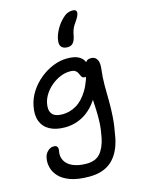

<svg xmlns="http://www.w3.org/2000/svg" viewBox="-149 -872 910 1217"><g transform="rotate(-15 305.5 -263.5)"><path d="M282 259.2Q206.2 259.2 158 241.5Q109.8 223.8 84.4 195.5Q59 167.2 51.6 135.3Q44.2 103.4 49.8 75.8Q54 50.2 71.9 32.7Q89.8 15.2 111.6 15.2Q129 15.2 135 24.9Q141 34.6 137.8 51Q130.2 87.6 146.1 116Q162 144.4 198 159.9Q234 175.4 285.8 175.4Q345.8 175.4 376.2 140.6Q406.6 105.8 420 41.6Q430.8 -13 432.7 -57.8Q434.6 -102.6 432.4 -142.7Q430.2 -182.8 428.4 -222.1Q426.6 -261.4 431.2 -304.8L471 -291.4Q451.4 -236.6 423.7 -197.2Q396 -157.8 362.7 -132.3Q329.4 -106.8 291.9 -94.5Q254.4 -82.2 215 -82.2Q154.8 -82.2 114.9 -103.8Q75 -125.4 59.3 -166.4Q43.6 -207.4 55.6 -266Q65.2 -314.2 92.6 -356.5Q120 -398.8 159.8 -431.4Q199.6 -464 245.7 -482.6Q291.8 -501.2 338.2 -501.2Q388.6 -501.2 415.1 -485.6Q441.6 -470 449.6 -446.2Q457.6 -422.4 452.2 -396.6Q449.4 -382.8 438.7 -369.8Q428 -356.8 418.2 -356.8Q403.6 -356.8 397.6 -365.8Q391.6 -374.8 387 -387Q382.4 -399.2 371.2 -408.2Q360 -417.2 335 -417.2Q302.6 -417.2 271 -404Q239.4 -390.8 212.7 -368.8Q186 -346.8 167.6 -318.9Q149.2 -291 142.8 -260.8Q133.2 -215.4 151.8 -190.9Q170.4 -166.4 220.6 -166.4Q268 -166.4 311 -191.5Q354 -216.6 388.1 -272.6Q422.2 -328.6 440.6 -420Q444.4 -442.6 454.5 -453.2Q464.6 -463.8 485 -463.8Q504.2 -463.8 515.6 -453Q527 -442.2 530.7 -425.2Q534.4 -408.2 532.2 -389Q524.4 -325.4 524.5 -274Q524.6 -222.6 525.5 -173.5Q526.4 -124.4 522.5 -67.6Q518.6 -10.8 503.8 65.4Q484.2 160.6 430 209.9Q375.8 259.2 282 259.2ZM361.6 -568.8Q333.2 -568.8 320.3 -584.5Q307.4 -600.2 314.6 -635Q319.4 -661.8 337.5 -695.3Q355.6 -728.8 383 -755.2Q399.6 -772 416 -779Q432.4 -786 448.6 -786Q481.2 -786 475.4 -759.2Q473.4 -750 468.3 -739.5Q463.2 -729 449.2 -708.6Q436.4 -691.4 430.1 -677Q423.8 -662.6 420.6 -649.4Q417.4 -636.2 414.4 -621.2Q408.6 -595.6 396 -582.2Q383.4 -568.8 361.6 -568.8Z"/></g></svg>

Font: Shantell Sans Light
Style: Italic
Weight: 300
Italic angle: -11°
Designer: Stephen Nixon, Anya Danilova, Shantell Martin
Foundry: Arrow Type
Version: Version 1.008;[ac192a2d6]